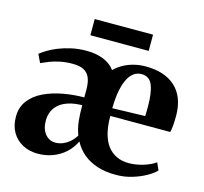

<svg xmlns="http://www.w3.org/2000/svg" viewBox="-103 -812 996 938"><g transform="rotate(15 395.0 -342.5)"><path d="M164 10.5Q121.5 10.5 87.8 -7.2Q54 -25 34.5 -58Q15 -91 15 -137Q15 -185 41 -219Q67 -253 110.5 -273.8Q154 -294.5 207 -304.2Q260 -314 313.5 -314V-354.5Q313.5 -389.5 304 -412.5Q294.5 -435.5 273.5 -446.8Q252.5 -458 217 -458Q182.5 -458 153.5 -452Q124.5 -446 101.5 -437Q78.5 -428 61.5 -420L41.5 -461.5Q53.5 -471.5 74.5 -484.5Q95.5 -497.5 124.5 -509.2Q153.5 -521 189.5 -529Q225.5 -537 266.5 -537Q314 -537 351.2 -522.2Q388.5 -507.5 410 -478Q426.5 -495 450.2 -508.8Q474 -522.5 503.2 -530.2Q532.5 -538 565 -538Q661.5 -538 715 -488.8Q768.5 -439.5 770 -347.5Q770 -315 768.2 -293.8Q766.5 -272.5 762.5 -259.5H459.5Q459.5 -210.5 469 -173Q478.5 -135.5 497.5 -110.5Q516.5 -85.5 543.8 -72.8Q571 -60 606 -60Q642 -60 679.8 -71.8Q717.5 -83.5 739.5 -100L756 -63Q741 -46.5 710.5 -29.2Q680 -12 641.2 -0.2Q602.5 11.5 561.5 11.5Q508 12 466 -1.5Q424 -15 394 -40.2Q364 -65.5 346 -100Q329 -64.5 301.5 -40Q274 -15.5 239 -2.5Q204 10.5 164 10.5ZM459 -298.5 624.5 -303Q625 -314.5 625.2 -326.8Q625.5 -339 625.5 -350Q625.5 -420 610.5 -458.2Q595.5 -496.5 554.5 -496.5Q534 -496.5 517 -485Q500 -473.5 487.2 -449Q474.5 -424.5 467.2 -387.2Q460 -350 459 -298.5ZM233.5 -64Q254 -64 272.5 -72Q291 -80 306.8 -94Q322.5 -108 333.5 -126.5Q321 -159.5 317.2 -195Q313.5 -230.5 313.5 -274.5Q275 -274 246.5 -265.2Q218 -256.5 199 -240.8Q180 -225 170.5 -203.5Q161 -182 161 -157Q161 -114 181.5 -89Q202 -64 233.5 -64ZM558.5 -697V-615H263.5V-697Z"/></g></svg>

Font: Merriweather 96pt
Style: Bold
Weight: 700
Version: Version 2.100